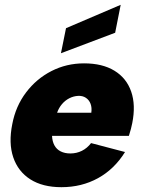

<svg xmlns="http://www.w3.org/2000/svg" viewBox="-20 -770 597 797"><path d="M235 7Q157 7 106 -25.5Q55 -58 35 -117Q15 -176 31 -255Q45 -329 88 -386Q131 -443 193.5 -475Q256 -507 329 -507Q405 -507 455 -476.5Q505 -446 524.5 -390Q544 -334 529 -259Q527 -248 523.5 -235Q520 -222 515 -206H196Q197 -183 206 -166.5Q215 -150 232 -141.5Q249 -133 272 -133Q298 -133 320 -144Q342 -155 358 -176L499 -139Q455 -68 387 -30.5Q319 7 235 7ZM359 -302Q362 -323 356 -339Q350 -355 336.5 -364Q323 -373 304 -372Q285 -371 267.5 -362Q250 -353 237 -337.5Q224 -322 217 -302ZM481 -750 458 -634 233 -549 254 -653Z"/></svg>

Font: Albert Sans Black
Style: Italic
Weight: 900
Italic angle: -11.25°
Designer: Andreas Rasmussen
Foundry: a.Foundry
Version: Version 1.025